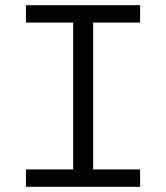

<svg xmlns="http://www.w3.org/2000/svg" viewBox="-20 -720 640 740"><path d="M80 0V-67H262V-633H80V-700H520V-633H339V-67H520V0Z"/></svg>

Font: Red Hat Mono VF Light
Style: Regular
Weight: 300
Monospace: yes
Designer: Pentagram, MCKL
Foundry: Pentagram, MCKL
Version: Version 1.023